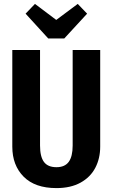

<svg xmlns="http://www.w3.org/2000/svg" viewBox="-20 -948 577 983"><path d="M493 -197Q493 -137 468 -89Q443 -41 392.5 -13Q342 15 269 15Q159 15 101 -43.5Q43 -102 43 -197V-692H185V-203Q185 -146 205 -119Q225 -92 269 -92Q312 -92 332 -119.5Q352 -147 352 -203V-692H493ZM378 -928 426 -878 309 -751H227L111 -878L159 -928L268 -846Z"/></svg>

Font: Fira Sans Extra Condensed SemiBold
Style: Regular
Weight: 600
Width: 1
Designer: Carrois Corporate & Edenspiekermann AG
Foundry: Carrois Corporate GbR & Edenspiekermann AG
Version: Version 4.203